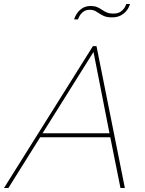

<svg xmlns="http://www.w3.org/2000/svg" viewBox="-59 -941 726 961"><path d="M406 -710H424L566 0H544L493 -254H142L-17 0H-39ZM489 -274 409 -681 154 -274ZM501 -854Q473 -854 455.5 -863.5Q438 -873 424 -882.5Q410 -892 390 -892Q370 -892 357 -881.5Q344 -871 338 -859Q332 -847 331 -844H312Q312 -846 316.5 -856.5Q321 -867 330.5 -879.5Q340 -892 356 -901.5Q372 -911 396 -911Q414 -911 427 -905.5Q440 -900 451.5 -892Q463 -884 476 -878.5Q489 -873 507 -873Q533 -873 547 -884Q561 -895 567 -907Q573 -919 573 -921H592Q591 -918 586.5 -907Q582 -896 571.5 -884Q561 -872 544 -863Q527 -854 501 -854Z"/></svg>

Font: Raleway Thin
Style: Italic
Weight: 100
Italic angle: -12°
Designer: Matt McInerney, Pablo Impallari, Rodrigo Fuenzalida
Foundry: Matt McInerney, Pablo Impallari, Rodrigo Fuenzalida
Version: Version 4.026